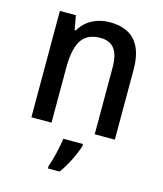

<svg xmlns="http://www.w3.org/2000/svg" viewBox="-114 -634 798 940"><g transform="rotate(15 284.5 -164.0)"><path d="M326 -549C262 -549 206 -521 175 -467H169L156 -539H75V0H177V-273C177 -400 208 -463 302 -463C367 -463 396 -421 396 -338V0H498V-355C498 -489 437 -549 326 -549ZM353 71V61H253C249 102 231 174 218 209V221H277C310 177 340 114 353 71Z"/></g></svg>

Font: Noto Sans Lao Looped SemiCondensed Medium
Style: Regular
Weight: 500
Width: 4
Designer: Mark Frömberg, Ben Mitchell
Foundry: The Fontpad Ltd
Version: Version 1.002